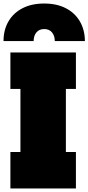

<svg xmlns="http://www.w3.org/2000/svg" viewBox="-38 -1070 502 1090"><path d="M444 -837H273Q273 -867 257.2 -886Q241.5 -905 213 -905Q184.5 -905 168.8 -886Q153 -867 153 -837H-18Q-18 -900 9.8 -948Q37.5 -996 89.2 -1023Q141 -1050 213 -1050Q284.5 -1050 336 -1023.2Q387.5 -996.5 415.5 -948.5Q443.5 -900.5 444 -837ZM21 -565V-772H393V-565H336V-207H393V0H21V-207H78V-565Z"/></svg>

Font: Hepta Slab Black
Style: Regular
Weight: 900
Designer: Michael LaGattuta
Foundry: Michael LaGattuta
Version: Version 1.102